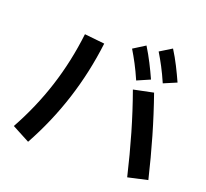

<svg xmlns="http://www.w3.org/2000/svg" viewBox="-142 -999 1284 1198"><g transform="rotate(20 500.0 -400.0)"><path d="M824 -602Q800 -657 777.5 -699.5Q755 -742 732 -780L810 -828Q839 -782 863.5 -733.5Q888 -685 909 -638ZM662 -562Q638 -617 615.5 -659.5Q593 -702 570 -740L648 -789Q677 -742 701.5 -694Q726 -646 747 -599ZM159 28 42 -34Q131 -195 186 -366Q241 -537 263 -724L396 -710Q348 -315 159 28ZM793 -529Q837 -404 875 -273Q913 -142 946 -4L816 25Q783 -115 745 -246Q707 -377 662 -502Z"/></g></svg>

Font: Murecho SemiBold
Style: Regular
Weight: 600
Designer: Neil Summerour
Foundry: Positype
Version: Version 1.010; ttfautohint (v1.8.3)